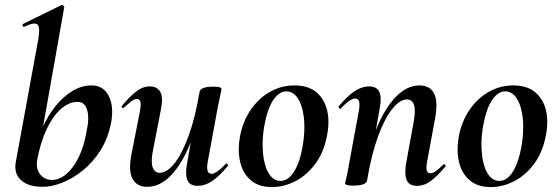

<svg xmlns="http://www.w3.org/2000/svg" viewBox="-20 -746 2264 780"><path d="M154 13Q95 13 65.5 -14Q36 -41 44 -87L136 -589Q144 -637 131.5 -647Q119 -657 78 -637Q74 -636 72 -642Q70 -648 74 -649L229 -725Q234 -727 238 -723Q242 -719 241 -717L131 -96Q125 -61 143 -38Q161 -15 191 -15Q221 -15 249.5 -39Q278 -63 300.5 -109Q323 -155 333 -220Q340 -251 338 -276.5Q336 -302 326 -317Q316 -332 295 -332Q259 -332 226 -302Q193 -272 168.5 -219Q144 -166 131 -96L120 -116Q129 -173 151.5 -224.5Q174 -276 205.5 -315Q237 -354 274.5 -376.5Q312 -399 352 -399Q399 -399 421 -357.5Q443 -316 432 -251Q420 -186 389 -136.5Q358 -87 317 -54Q276 -21 233 -4Q190 13 154 13Z M578 13Q536 13 518.5 -19.5Q501 -52 514 -119L549 -297Q554 -326 549.5 -335Q545 -344 536 -344Q526 -344 513 -334Q500 -324 484 -309Q480 -305 476 -309Q472 -313 476 -317Q508 -355 534 -375Q560 -395 589 -395Q619 -395 631.5 -372Q644 -349 633 -297L602 -138Q592 -90 600 -67Q608 -44 629 -44Q658 -44 688.5 -82Q719 -120 746 -193.5Q773 -267 791 -374L809 -373Q790 -255 755 -168Q720 -81 675 -34Q630 13 578 13ZM783 9Q751 9 741.5 -13.5Q732 -36 739 -77L791 -374Q796 -394 847 -394Q867 -394 873.5 -391Q880 -388 880 -386Q880 -382 875 -360Q870 -338 865 -312L824 -89Q815 -40 839 -40Q849 -40 863.5 -50Q878 -60 897 -80Q900 -84 904 -79.5Q908 -75 905 -71Q869 -28 840.5 -9.5Q812 9 783 9Z M1085 14Q1030 14 997.5 -15Q965 -44 955 -91Q945 -138 955 -193Q967 -254 999 -300.5Q1031 -347 1077 -373Q1123 -399 1176 -399Q1232 -399 1265 -371.5Q1298 -344 1309 -297.5Q1320 -251 1308 -193Q1295 -125 1259.5 -78.5Q1224 -32 1178 -9Q1132 14 1085 14ZM1119 -11Q1151 -11 1174.5 -48.5Q1198 -86 1209 -149Q1217 -194 1216.5 -234.5Q1216 -275 1207 -307Q1198 -339 1182 -357Q1166 -375 1143 -375Q1115 -375 1091 -341Q1067 -307 1054 -236Q1046 -191 1047 -150Q1048 -109 1056.5 -78Q1065 -47 1081 -29Q1097 -11 1119 -11Z M1674 9Q1641 9 1631.5 -16Q1622 -41 1631 -89L1660 -248Q1678 -342 1633 -342Q1605 -342 1574 -304Q1543 -266 1516 -192.5Q1489 -119 1471 -12L1453 -13Q1473 -132 1507.5 -218.5Q1542 -305 1587.5 -352Q1633 -399 1684 -399Q1726 -399 1743 -367Q1760 -335 1748 -267L1715 -89Q1710 -61 1714.5 -51.5Q1719 -42 1728 -42Q1739 -42 1752 -52Q1765 -62 1781 -77Q1784 -81 1788 -77Q1792 -73 1789 -69Q1758 -32 1731 -11.5Q1704 9 1674 9ZM1415 8Q1396 8 1389 5.5Q1382 3 1382 0Q1382 -4 1387.5 -26Q1393 -48 1397 -74L1438 -297Q1447 -346 1423 -346Q1413 -346 1398.5 -336Q1384 -326 1365 -306Q1362 -302 1358 -306.5Q1354 -311 1357 -315Q1393 -358 1422 -376.5Q1451 -395 1479 -395Q1511 -395 1521 -372.5Q1531 -350 1523 -309L1471 -12Q1466 8 1415 8Z M1974 14Q1919 14 1886.5 -15Q1854 -44 1844 -91Q1834 -138 1844 -193Q1856 -254 1888 -300.5Q1920 -347 1966 -373Q2012 -399 2065 -399Q2121 -399 2154 -371.5Q2187 -344 2198 -297.5Q2209 -251 2197 -193Q2184 -125 2148.5 -78.5Q2113 -32 2067 -9Q2021 14 1974 14ZM2008 -11Q2040 -11 2063.5 -48.5Q2087 -86 2098 -149Q2106 -194 2105.5 -234.5Q2105 -275 2096 -307Q2087 -339 2071 -357Q2055 -375 2032 -375Q2004 -375 1980 -341Q1956 -307 1943 -236Q1935 -191 1936 -150Q1937 -109 1945.5 -78Q1954 -47 1970 -29Q1986 -11 2008 -11Z"/></svg>

Font: Cormorant Garamond Light
Style: Italic
Weight: 300
Italic angle: -10°
Designer: Christian Thalmann (Catharsis Fonts)
Foundry: Catharsis Fonts
Version: Version 4.001